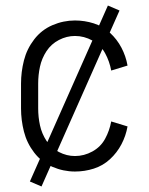

<svg xmlns="http://www.w3.org/2000/svg" viewBox="-20 -612 540 694"><path d="M130 62 88 44 370 -592 412 -574ZM251 8Q209 8 169.5 -9Q130 -26 103.5 -60.5Q77 -95 66.5 -136.5Q56 -178 56 -220V-310Q56 -352 66.5 -393.5Q77 -435 103.5 -469.5Q130 -504 169.5 -521Q209 -538 251 -538Q286 -538 319 -527.5Q352 -517 377.5 -493.5Q403 -470 419 -439.5Q435 -409 441 -375L382 -357Q376 -390 360 -419.5Q344 -449 314 -465.5Q284 -482 251 -482Q221 -482 193 -467.5Q165 -453 148 -427Q131 -401 124.5 -371Q118 -341 118 -310V-220Q118 -189 124.5 -159Q131 -129 148 -103Q165 -77 193 -62.5Q221 -48 251 -48Q284 -48 314 -64.5Q344 -81 360 -110.5Q376 -140 382 -173L441 -155Q435 -121 419 -90.5Q403 -60 377.5 -36.5Q352 -13 319 -2.5Q286 8 251 8Z"/></svg>

Font: Iosevka SS01 Light
Style: Regular
Weight: 300
Monospace: yes
Designer: Belleve Invis
Foundry: Belleve Invis
Version: 2.3.3; ttfautohint (v1.8.3)